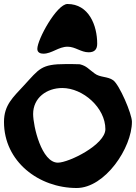

<svg xmlns="http://www.w3.org/2000/svg" viewBox="-27 -915 681 962"><path d="M160 -670C160 -652 175 -646 190 -646C233 -646 266 -681 312 -681C350 -681 379 -653 417 -653C446 -653 460 -667 460 -696C460 -788 418 -895 311 -895C258 -895 160 -718 160 -670ZM139 -344C139 -425 207 -474 285 -474C389 -474 501 -375 501 -268C501 -190 318 -100 263 -100C181 -100 139 -283 139 -344ZM-7 -304C-7 -105 168 27 357 27C499 27 634 -174 634 -305C634 -345 571 -491 540 -513C512 -533 474 -526 447 -547C415 -570 408 -584 373 -593C363 -594 314 -594 303 -594C178 -594 170 -570 93 -487C38 -427 -7 -389 -7 -304Z"/></svg>

Font: Charger
Style: Overspray
Weight: 400
Designer: Jasper
Foundry: Cannot Into Space Fonts
Version: Version 0.980